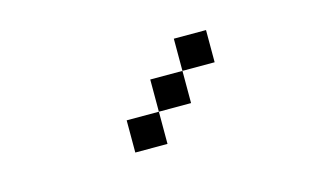

<svg xmlns="http://www.w3.org/2000/svg" viewBox="-40 -898 581 360"><g transform="rotate(-15 250.0 -718.0)"><path d="M375 -750V-812.5H312.5V-750H250V-687.5H187.5V-625H250V-687.5H312.5V-750Z"/></g></svg>

Font: UnifontExMono
Style: Regular
Weight: 500
Version: Version 15.0.06